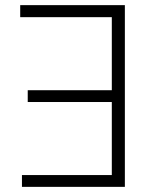

<svg xmlns="http://www.w3.org/2000/svg" viewBox="-20 -727 596 747"><path d="M465.8 0H65.4V-45.9H415V-330.1H87.9V-376H415V-660.2H58.6V-707H465.8Z"/></svg>

Font: Pretendard Std ExtraLight
Style: Regular
Weight: 200
Designer: Base glyphs from Inter by Rasmus Andersson; Hangeul glyphs from Noto Sans CJK(Source Han Sans) by Jang Soo-young and Kan
Foundry: Kil Hyung-jin
Version: Version 1.309